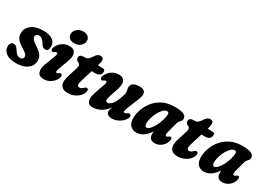

<svg xmlns="http://www.w3.org/2000/svg" viewBox="-0 -1395 2973 2131"><g transform="rotate(30 1486.0 -330.0)"><path d="M181.5 -63Q201 -63 210.5 -73.5Q220 -84 220 -99Q220 -114.5 207 -130.5Q194 -146.5 149 -173.5Q92 -207.5 69.8 -239.5Q47.5 -271.5 50.5 -318.5Q55 -378.5 109.2 -417.2Q163.5 -456 256.5 -456Q335 -456 375.8 -426Q416.5 -396 416.5 -347Q416.5 -284 374.5 -284Q357.5 -284 344.2 -294Q331 -304 314.5 -330Q298 -356 280 -370.8Q262 -385.5 238.5 -385.5Q220 -385.5 209.5 -374.5Q199 -363.5 199 -347.5Q199 -332.5 213.2 -314.5Q227.5 -296.5 268.5 -270Q314.5 -241.5 336.8 -215Q359 -188.5 364 -162.5Q369 -136.5 364.5 -109.5Q355 -55 303 -22.8Q251 9.5 168 9.5Q81.5 9.5 39.2 -24Q-3 -57.5 -3 -106Q-3 -134 9.5 -149.8Q22 -165.5 45 -165.5Q63 -165.5 77.5 -152.2Q92 -139 106.5 -116Q124 -86 141.8 -74.5Q159.5 -63 181.5 -63Z M619 -505Q577.5 -505 556 -524.8Q534.5 -544.5 534 -574.5Q534 -610 563 -639.5Q592 -669 644.5 -669Q686 -669 707.5 -649.2Q729 -629.5 729.5 -599.5Q729.5 -563.5 700.2 -534.2Q671 -505 619 -505ZM613.5 -175.5Q594 -123 616.5 -123Q629 -123 644 -136Q652 -142 660 -141.5Q672.5 -141 677.8 -124.5Q683 -108 668.5 -79Q647 -39 609.5 -14.8Q572 9.5 525 9.5Q463.5 9.5 447.8 -33Q432 -75.5 455.5 -134.5L506 -268Q526 -320 501 -320Q488.5 -320 473 -307Q465 -301 457.5 -302Q444.5 -302.5 439.5 -318.8Q434.5 -335 449 -364Q470 -404 507.8 -428.5Q545.5 -453 592.5 -453Q633.5 -453 653.5 -433.2Q673.5 -413.5 675 -381Q676.5 -348.5 662 -309Z M773.5 -339.5 756.5 -348Q744 -357 738.2 -365.8Q732.5 -374.5 732.5 -387.5Q732.5 -406.5 746.2 -417.5Q760 -428.5 785 -428.5H800Q820 -428.5 832.2 -434.8Q844.5 -441 860 -460.5L891.5 -503.5Q914.5 -532 945 -532Q984 -532 984 -493Q984 -482 981.5 -467Q979 -452 972 -429L970.5 -424H1035Q1062.5 -424 1062.5 -395Q1062.5 -367 1043.2 -350.5Q1024 -334 992.5 -334H942.5L896 -183Q883 -140 889.2 -123.8Q895.5 -107.5 915 -107.5Q936 -107.5 961 -131.5Q972 -141 978 -144Q984 -147 990.5 -146.5Q1012.5 -145.5 1010.5 -117.5Q1008 -88.5 984.2 -59.2Q960.5 -30 920.8 -10.2Q881 9.5 829.5 9.5Q764.5 9.5 740.8 -34.8Q717 -79 749.5 -172.5L779 -266Q790 -298.5 789 -313.8Q788 -329 773.5 -339.5Z M1543 -136Q1560 -135.5 1563.5 -117.2Q1567 -99 1553 -77Q1528.5 -38 1486 -14.2Q1443.5 9.5 1398.5 9.5Q1326.5 9.5 1326.5 -47.5Q1326.5 -59 1330.8 -72.2Q1335 -85.5 1341.5 -100.5Q1296.5 -39.5 1246.8 -15Q1197 9.5 1151.5 9.5Q1111.5 9.5 1094.2 -12Q1077 -33.5 1078.5 -70.2Q1080 -107 1096.5 -151.5L1137.5 -267Q1157 -320 1133 -320Q1121.5 -320 1106 -308Q1096.5 -301 1089.5 -302Q1076.5 -302.5 1071.5 -318.8Q1066.5 -335 1081 -364Q1101.5 -403.5 1139.5 -428.2Q1177.5 -453 1225 -453Q1266 -453 1285.2 -433.8Q1304.5 -414.5 1305.8 -382.2Q1307 -350 1294 -310L1252 -182Q1242 -152 1245.2 -135.2Q1248.5 -118.5 1269 -118.5Q1296 -118.5 1322.5 -148.2Q1349 -178 1368.5 -232Q1383 -269.5 1388 -287.5Q1393 -305.5 1393 -320.5Q1393 -336.5 1388.5 -350.8Q1384 -365 1384 -383.5Q1384 -416.5 1411.2 -434.8Q1438.5 -453 1492.5 -453Q1549.5 -453 1562.5 -419.2Q1575.5 -385.5 1548.5 -322L1490 -176Q1476 -142 1477 -128.8Q1478 -115.5 1491.5 -115.5Q1498 -115.5 1505 -118.5Q1512 -121.5 1524 -130.5Q1534 -137 1543 -136Z M2013.5 -176.5Q1998.5 -121 2023.5 -121Q2034.5 -121 2050.5 -136Q2058.5 -142.5 2066 -141.5Q2095.5 -140.5 2077.5 -86.5Q2061 -41.5 2024.5 -16Q1988 9.5 1946 9.5Q1907.5 9.5 1889.5 -11.2Q1871.5 -32 1871.5 -68.5Q1871.5 -84 1872.5 -99Q1803 9.5 1708.5 9.5Q1658.5 9.5 1629 -25.2Q1599.5 -60 1602.5 -129.5Q1605 -181 1626.2 -237.2Q1647.5 -293.5 1688.8 -342.5Q1730 -391.5 1792.8 -422.2Q1855.5 -453 1941.5 -453Q2026 -453 2060.5 -433.8Q2095 -414.5 2091 -380.5Q2089 -363 2080.8 -353.8Q2072.5 -344.5 2062.8 -333.8Q2053 -323 2047 -301.5ZM1758 -150.5Q1755.5 -123 1762.8 -109.5Q1770 -96 1782 -96Q1803 -96 1826 -121Q1849 -146 1868.8 -184.5Q1888.5 -223 1901.2 -264.5Q1914 -306 1914.5 -339Q1915 -352.5 1909.8 -360.2Q1904.5 -368 1890 -368Q1868.5 -368 1846.5 -347.8Q1824.5 -327.5 1805.2 -294.8Q1786 -262 1773.2 -224Q1760.5 -186 1758 -150.5Z M2180 -339.5 2163 -348Q2150.5 -357 2144.8 -365.8Q2139 -374.5 2139 -387.5Q2139 -406.5 2152.8 -417.5Q2166.5 -428.5 2191.5 -428.5H2206.5Q2226.5 -428.5 2238.8 -434.8Q2251 -441 2266.5 -460.5L2298 -503.5Q2321 -532 2351.5 -532Q2390.5 -532 2390.5 -493Q2390.5 -482 2388 -467Q2385.5 -452 2378.5 -429L2377 -424H2441.5Q2469 -424 2469 -395Q2469 -367 2449.8 -350.5Q2430.5 -334 2399 -334H2349L2302.5 -183Q2289.5 -140 2295.8 -123.8Q2302 -107.5 2321.5 -107.5Q2342.5 -107.5 2367.5 -131.5Q2378.5 -141 2384.5 -144Q2390.5 -147 2397 -146.5Q2419 -145.5 2417 -117.5Q2414.5 -88.5 2390.8 -59.2Q2367 -30 2327.2 -10.2Q2287.5 9.5 2236 9.5Q2171 9.5 2147.2 -34.8Q2123.5 -79 2156 -172.5L2185.5 -266Q2196.5 -298.5 2195.5 -313.8Q2194.5 -329 2180 -339.5Z M2880 -176.5Q2865 -121 2890 -121Q2901 -121 2917 -136Q2925 -142.5 2932.5 -141.5Q2962 -140.5 2944 -86.5Q2927.5 -41.5 2891 -16Q2854.5 9.5 2812.5 9.5Q2774 9.5 2756 -11.2Q2738 -32 2738 -68.5Q2738 -84 2739 -99Q2669.5 9.5 2575 9.5Q2525 9.5 2495.5 -25.2Q2466 -60 2469 -129.5Q2471.5 -181 2492.8 -237.2Q2514 -293.5 2555.2 -342.5Q2596.5 -391.5 2659.2 -422.2Q2722 -453 2808 -453Q2892.5 -453 2927 -433.8Q2961.5 -414.5 2957.5 -380.5Q2955.5 -363 2947.2 -353.8Q2939 -344.5 2929.2 -333.8Q2919.5 -323 2913.5 -301.5ZM2624.5 -150.5Q2622 -123 2629.2 -109.5Q2636.5 -96 2648.5 -96Q2669.5 -96 2692.5 -121Q2715.5 -146 2735.2 -184.5Q2755 -223 2767.8 -264.5Q2780.5 -306 2781 -339Q2781.5 -352.5 2776.2 -360.2Q2771 -368 2756.5 -368Q2735 -368 2713 -347.8Q2691 -327.5 2671.8 -294.8Q2652.5 -262 2639.8 -224Q2627 -186 2624.5 -150.5Z"/></g></svg>

Font: Fraunces 144pt S100
Style: Bold Italic
Weight: 700
Italic angle: -16°
Version: Version 1.000; ttfautohint (v1.8.3)